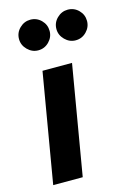

<svg xmlns="http://www.w3.org/2000/svg" viewBox="-113 -790 580 848"><g transform="rotate(-15 177.0 -366.0)"><path d="M107 -500H242L157 0H22ZM113 -732Q142 -732 162.5 -711.5Q183 -691 183 -662Q183 -634 162.5 -613Q142 -592 113 -592Q85 -592 64 -613Q43 -634 43 -662Q43 -691 64 -711.5Q85 -732 113 -732ZM284 -732Q313 -732 333.5 -711.5Q354 -691 354 -662Q354 -634 333.5 -613Q313 -592 284 -592Q256 -592 235 -613Q214 -634 214 -662Q214 -691 235 -711.5Q256 -732 284 -732Z"/></g></svg>

Font: Oak Sans
Style: Bold Italic
Weight: 700
Italic angle: -9.5°
Foundry: Erik Kennedy, Walven
Version: Version 1.000